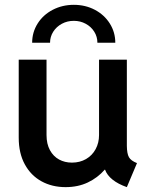

<svg xmlns="http://www.w3.org/2000/svg" viewBox="-20 -768 619 796"><path d="M57.6 -197.3V-520.5H172.9V-208Q172.9 -171.4 187 -145.5Q201.2 -119.6 224.9 -106.7Q248.5 -93.8 278.3 -93.8Q311 -93.8 336.7 -108.6Q362.3 -123.5 376.5 -149.7Q390.6 -175.8 390.6 -208V-520.5H505.9V-163.1Q506.3 -130.9 514.6 -116.2Q522.9 -101.6 547.9 -91.8L505.9 7.8Q469.7 -4.9 446.8 -23.2Q423.8 -41.5 415.5 -64.5H414.1Q384.8 -30.8 344 -11.5Q303.2 7.8 252 7.8Q195.8 7.8 151.9 -16.4Q107.9 -40.5 82.8 -86.7Q57.6 -132.8 57.6 -197.3ZM458 -590.8H383.8Q383.8 -615.7 370.8 -636.5Q357.9 -657.2 335.4 -669.4Q313 -681.6 286.1 -681.6Q258.8 -681.6 236.3 -669.4Q213.9 -657.2 200.7 -636.5Q187.5 -615.7 187.5 -590.8H113.3Q113.3 -634.3 136 -670.4Q158.7 -706.5 198.5 -727.3Q238.3 -748 286.1 -748Q334 -748 373.3 -727.3Q412.6 -706.5 435.3 -670.4Q458 -634.3 458 -590.8Z"/></svg>

Font: Reddit Sans Vanilla SemiBold
Style: Regular
Weight: 600
Designer: Stephen Hutchings
Foundry: Reddit
Version: Version 1.013